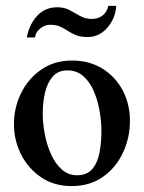

<svg xmlns="http://www.w3.org/2000/svg" viewBox="-20 -624 494 658"><path d="M425.3 -210Q425.3 -151.4 401.1 -100.1Q377 -48.8 332.3 -17.6Q287.6 13.7 225.6 13.7Q165 13.7 120.6 -16.6Q76.2 -46.9 52 -95.2Q27.8 -143.6 27.8 -198.2Q27.8 -254.9 52.2 -304.7Q76.7 -354.5 121.3 -385.5Q166 -416.5 227.1 -416.5Q286.6 -416.5 331.3 -388.7Q376 -360.8 400.6 -314Q425.3 -267.1 425.3 -210ZM327.6 -175.3Q327.6 -206.5 321.5 -242.4Q315.4 -278.3 302 -310.3Q288.6 -342.3 266.1 -362.5Q243.7 -382.8 210.9 -382.8Q179.7 -382.8 161.1 -362.1Q142.6 -341.3 134.5 -307.6Q126.5 -273.9 126.5 -234.9Q126.5 -202.1 133.3 -165.3Q140.1 -128.4 154.5 -96.2Q168.9 -64 191.2 -43.7Q213.4 -23.4 244.1 -23.4Q278.3 -23.4 296.4 -44.9Q314.5 -66.4 321 -101.1Q327.6 -135.7 327.6 -175.3ZM378.4 -604Q375.5 -560.5 347.7 -528.8Q319.8 -497.1 280.8 -497.1Q256.3 -497.1 240.7 -503.4Q225.1 -509.8 212.6 -518.1Q200.2 -526.4 186.3 -532.7Q172.4 -539.1 150.9 -539.1Q132.8 -539.1 116.9 -525.6Q101.1 -512.2 100.1 -495.6H71.8Q80.1 -540 107.2 -569.6Q134.3 -599.1 176.3 -599.1Q200.7 -599.1 219 -589.1Q237.3 -579.1 254.9 -569.1Q272.5 -559.1 294.9 -559.1Q314.9 -559.1 330.6 -570.1Q346.2 -581.1 351.1 -604Z"/></svg>

Font: Scheherazade New Medium
Style: Regular
Weight: 500
Designer: SIL International
Foundry: SIL International
Version: Version 4.000